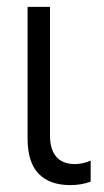

<svg xmlns="http://www.w3.org/2000/svg" viewBox="-20 -527 303 557"><path d="M184 10Q124 10 92 -23Q60 -56 60 -126V-507H125V-134Q125 -93 143.5 -72Q162 -51 197 -51Q206 -51 217.5 -53Q229 -55 243 -61V0Q229 5 214.5 7.5Q200 10 184 10Z"/></svg>

Font: TikTok Sans Light
Style: Regular
Weight: 300
Version: Version 4.000